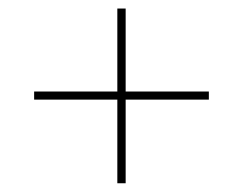

<svg xmlns="http://www.w3.org/2000/svg" viewBox="-20 -610 570 450"><path d="M60 -376.5V-395.5H469.5V-376.5ZM255 -180.5V-590H274.5V-180.5Z"/></svg>

Font: Bodoni Moda SC 11pt
Style: Italic
Weight: 400
Italic angle: -13°
Version: Version 2.005